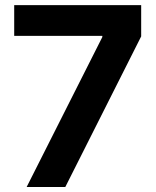

<svg xmlns="http://www.w3.org/2000/svg" viewBox="-20 -748 622 768"><path d="M389.3 -599.8V-604.6H36.8V-727.5H544.7V-602.4L241.2 0H86.6Z"/></svg>

Font: Raveo Variable
Style: Regular
Weight: 400
Designer: Jakub Foglar, Rasmus Andersson (Inter)
Foundry: Jakubfoglar.com
Version: Version 1.000;Glyphs 3.2.3 (3260)